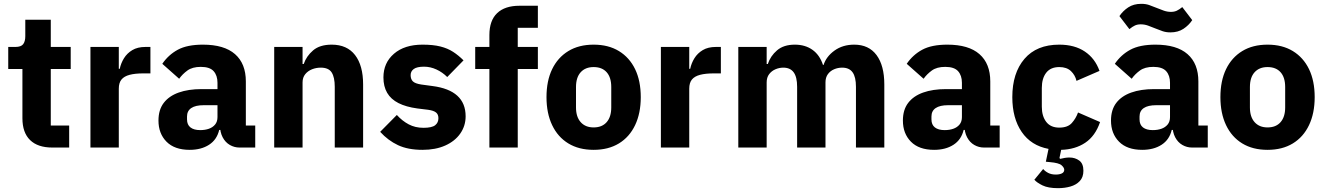

<svg xmlns="http://www.w3.org/2000/svg" viewBox="-20 -770 6917 1002"><path d="M341 0H253Q177 0 137 -39Q97 -78 97 -153V-410H23V-525H60Q90 -525 101 -539.5Q112 -554 112 -581V-667H245V-525H349V-410H245V-115H341Z M600 0H452V-525H600V-411H605Q611 -440 627 -466Q643 -492 670.5 -508.5Q698 -525 739 -525H765V-387H728Q685 -387 656.5 -379.5Q628 -372 614 -355Q600 -338 600 -307Z M1312 0H1230Q1203 0 1179.5 -13.5Q1156 -27 1142 -53.5Q1128 -80 1128 -117V-130L1160 -92H1124Q1112 -41 1071 -14.5Q1030 12 970 12Q891 12 849 -30.5Q807 -73 807 -141Q807 -197 834.5 -233Q862 -269 912.5 -287Q963 -305 1032 -305H1115V-338Q1115 -376 1095 -398.5Q1075 -421 1028 -421Q984 -421 958 -402Q932 -383 915 -359L827 -437Q859 -484 908 -510.5Q957 -537 1039 -537Q1150 -537 1206.5 -487.5Q1263 -438 1263 -345V-115H1312ZM1115 -221H1043Q1000 -221 978 -206Q956 -191 956 -162V-147Q956 -119 974 -105Q992 -91 1025 -91Q1050 -91 1070 -98Q1090 -105 1102.5 -120Q1115 -135 1115 -159Z M1559 0H1411V-525H1559V-436H1565Q1579 -477 1614 -507Q1649 -537 1711 -537Q1791 -537 1833 -482.6Q1875 -428.2 1875 -329V0H1727V-317Q1727 -366.6 1711 -391.8Q1695 -417 1654 -417Q1630.2 -417 1608.6 -408.5Q1587 -400 1573 -382.9Q1559 -365.7 1559 -340Z M2185 12Q2109 12 2057 -12.5Q2005 -37 1964 -82L2051 -170Q2079 -139 2113 -121Q2147 -103 2190 -103Q2234 -103 2251 -116.5Q2268 -130 2268 -153Q2268 -173 2255.5 -183Q2243 -193 2215 -197L2158 -204Q2099 -212 2059.5 -232Q2020 -252 2000.5 -285.5Q1981 -319 1981 -366Q1981 -442 2036 -489.5Q2091 -537 2185 -537Q2240 -537 2278 -527.5Q2316 -518 2344.5 -499.5Q2373 -481 2399 -455L2314 -368Q2289 -393 2257.5 -407.5Q2226 -422 2193 -422Q2156 -422 2139.5 -410Q2123 -398 2123 -378Q2123 -357 2134.5 -345.5Q2146 -334 2178 -329L2237 -321Q2323 -310 2366.5 -270.5Q2410 -231 2410 -163Q2410 -113 2382 -73Q2354 -33 2303.5 -10.5Q2253 12 2185 12Z M2534 0V-410H2460V-525H2534V-587Q2534 -663 2574.5 -701.5Q2615 -740 2691 -740H2787V-625H2682V-525H2787V-410H2682V0Z M3078 12Q3001 12 2946 -21.5Q2891 -55 2861.5 -117Q2832 -179 2832 -263Q2832 -348 2861.5 -409Q2891 -470 2946 -503.5Q3001 -537 3078 -537Q3155 -537 3210 -503.5Q3265 -470 3294.5 -409Q3324 -348 3324 -263Q3324 -179 3294.5 -117Q3265 -55 3210 -21.5Q3155 12 3078 12ZM3078 -105Q3122 -105 3146 -132.5Q3170 -160 3170 -209V-316Q3170 -366 3146 -393Q3122 -420 3078 -420Q3035 -420 3010.5 -393Q2986 -366 2986 -316V-209Q2986 -160 3010.5 -132.5Q3035 -105 3078 -105Z M3577 0H3429V-525H3577V-411H3582Q3588 -440 3604 -466Q3620 -492 3647.5 -508.5Q3675 -525 3716 -525H3742V-387H3705Q3662 -387 3633.5 -379.5Q3605 -372 3591 -355Q3577 -338 3577 -307Z M3981 0H3833V-525H3981V-436H3987Q4001 -478 4035.5 -507.5Q4070 -537 4128 -537Q4182 -537 4220 -510Q4258 -483 4275 -431H4278Q4292 -475 4335 -506Q4378 -537 4438 -537Q4514 -537 4554.5 -482.5Q4595 -428 4595 -329V0H4447V-317Q4447 -368 4429.5 -392.5Q4412 -417 4375 -417Q4353 -417 4333 -408.5Q4313 -400 4300.5 -383Q4288 -366 4288 -340V0H4140V-317Q4140 -368 4122 -392.5Q4104 -417 4068 -417Q4047 -417 4027 -408.5Q4007 -400 3994 -383Q3981 -366 3981 -340Z M5197 0H5115Q5088 0 5064.5 -13.5Q5041 -27 5027 -53.5Q5013 -80 5013 -117V-130L5045 -92H5009Q4997 -41 4956 -14.5Q4915 12 4855 12Q4776 12 4734 -30.5Q4692 -73 4692 -141Q4692 -197 4719.5 -233Q4747 -269 4797.5 -287Q4848 -305 4917 -305H5000V-338Q5000 -376 4980 -398.5Q4960 -421 4913 -421Q4869 -421 4843 -402Q4817 -383 4800 -359L4712 -437Q4744 -484 4793 -510.5Q4842 -537 4924 -537Q5035 -537 5091.5 -487.5Q5148 -438 5148 -345V-115H5197ZM5000 -221H4928Q4885 -221 4863 -206Q4841 -191 4841 -162V-147Q4841 -119 4859 -105Q4877 -91 4910 -91Q4935 -91 4955 -98Q4975 -105 4987.5 -120Q5000 -135 5000 -159Z M5508 -537Q5588 -537 5641.5 -501Q5695 -465 5718 -400L5598 -348Q5591 -378 5569 -399Q5547 -420 5508 -420Q5463 -420 5440 -390.5Q5417 -361 5417 -311V-213Q5417 -164 5440 -134Q5463 -104 5508 -104Q5552 -104 5573.5 -128Q5595 -152 5606 -183L5721 -133Q5696 -60 5643.5 -25Q5591 10 5518 12L5509 55L5513 59Q5525 56 5537 54Q5549 52 5561 52Q5591 52 5612.5 68Q5634 84 5634 121Q5634 155 5615 175Q5596 195 5566 203.5Q5536 212 5502 212Q5450 212 5420.5 197.5Q5391 183 5378 168L5424 112Q5434 124 5450.5 132.5Q5467 141 5490 141Q5509 141 5521.5 135Q5534 129 5534 116Q5534 105 5520 92.5Q5506 80 5459 76L5438 74L5452 7Q5361 -10 5312 -81.5Q5263 -153 5263 -263Q5263 -389 5326.5 -463Q5390 -537 5508 -537Z M6283 0H6201Q6174 0 6150.5 -13.5Q6127 -27 6113 -53.5Q6099 -80 6099 -117V-130L6131 -92H6095Q6083 -41 6042 -14.5Q6001 12 5941 12Q5862 12 5820 -30.5Q5778 -73 5778 -141Q5778 -197 5805.5 -233Q5833 -269 5883.5 -287Q5934 -305 6003 -305H6086V-338Q6086 -376 6066 -398.5Q6046 -421 5999 -421Q5955 -421 5929 -402Q5903 -383 5886 -359L5798 -437Q5830 -484 5879 -510.5Q5928 -537 6010 -537Q6121 -537 6177.5 -487.5Q6234 -438 6234 -345V-115H6283ZM6086 -221H6014Q5971 -221 5949 -206Q5927 -191 5927 -162V-147Q5927 -119 5945 -105Q5963 -91 5996 -91Q6021 -91 6041 -98Q6061 -105 6073.5 -120Q6086 -135 6086 -159ZM6088 -601Q6066 -601 6048 -607Q6030 -613 6011 -621Q5989 -630 5971 -636.5Q5953 -643 5933 -643Q5916 -643 5903 -637Q5890 -631 5874 -618L5822 -686Q5840 -713 5868 -731.5Q5896 -750 5936 -750Q5959 -750 5976.5 -744Q5994 -738 6013 -730Q6035 -721 6053.5 -714.5Q6072 -708 6091 -708Q6108 -708 6121 -714Q6134 -720 6150 -733L6202 -665Q6184 -638 6156 -619.5Q6128 -601 6088 -601Z M6595 12Q6518 12 6463 -21.5Q6408 -55 6378.5 -117Q6349 -179 6349 -263Q6349 -348 6378.5 -409Q6408 -470 6463 -503.5Q6518 -537 6595 -537Q6672 -537 6727 -503.5Q6782 -470 6811.5 -409Q6841 -348 6841 -263Q6841 -179 6811.5 -117Q6782 -55 6727 -21.5Q6672 12 6595 12ZM6595 -105Q6639 -105 6663 -132.5Q6687 -160 6687 -209V-316Q6687 -366 6663 -393Q6639 -420 6595 -420Q6552 -420 6527.5 -393Q6503 -366 6503 -316V-209Q6503 -160 6527.5 -132.5Q6552 -105 6595 -105Z"/></svg>

Font: IBM Plex Sans
Style: Regular
Weight: 400
Designer: Mike Abbink, Paul van der Laan, Pieter van Rosmalen
Foundry: Bold Monday
Version: Version 3.201